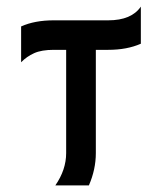

<svg xmlns="http://www.w3.org/2000/svg" viewBox="-20 -561 490 581"><path d="M142.6 -499.5H307.6Q377.9 -499.5 406.2 -541V-428.7Q364.3 -410.2 307.6 -410.2H270V-97.7Q270 -48.3 249 0H147.5Q180.2 -47.4 180.2 -97.7V-410.2H142.6Q105.5 -410.2 83.3 -400.1Q61 -390.1 43.9 -372.6V-481Q85 -499.5 142.6 -499.5Z"/></svg>

Font: Anka/Coder Narrow
Style: Bold
Weight: 700
Width: 3
Monospace: yes
Version: Version 001.100